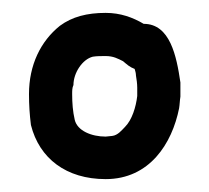

<svg xmlns="http://www.w3.org/2000/svg" viewBox="-20 -717 325 298"><path d="M25 -571C25 -554 26 -539 28 -523C41 -471 83 -439 144 -439C212 -439 247 -494 258 -549C259 -555 259 -561 260 -567V-589C254 -630 244 -680 203 -680C186 -690 167 -697 144 -697C115 -697 92 -691 73 -677C43 -653 25 -616 25 -571ZM92 -571C92 -576 92 -581 94 -585C94 -604 108 -625 124 -629C130 -630 137 -630 144 -630C156 -630 163 -626 171 -622C177 -617 181 -613 189 -610C190 -607 191 -603 191 -600C192 -594 193 -587 193 -581V-568C191 -551 185 -531 174 -520C169 -515 163 -507 154 -506C151 -506 147 -505 144 -505C122 -505 100 -514 96 -531C93 -544 92 -557 92 -571Z"/></svg>

Font: SolarCharger
Style: 550
Weight: 400
Designer: Mew Too
Foundry: Cannot Into Space Fonts/KineticPlasma Fonts
Version: Version 1.100